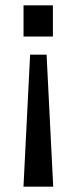

<svg xmlns="http://www.w3.org/2000/svg" viewBox="-20 -537 291 718"><path d="M177.8 -400.5H68V-517H177.8ZM179 161H67.8L92.6 -332.5H154.2Z"/></svg>

Font: Public Sans Thin
Style: Regular
Weight: 100
Designer: The Public Sans project authors (U.S. Web Design System). Libre Franklin designed by Pablo Impallari and Rodrigo Fuenzal
Version: Version 1.008